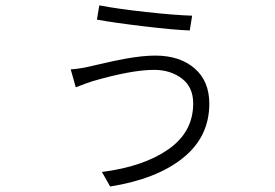

<svg xmlns="http://www.w3.org/2000/svg" viewBox="-20 -635 1017 709"><path d="M693.4 -252.9Q693.4 -313.5 651.4 -345.2Q609.4 -377 548.8 -377Q465.8 -377 321.3 -335Q301.8 -329.1 259.8 -312.5L241.2 -378.9Q273.4 -380.9 307.6 -388.7Q315.4 -390.6 345.7 -397.5Q376 -404.3 395.5 -408.7Q415 -413.1 444.8 -418.5Q474.6 -423.8 502 -426.8Q529.3 -429.7 553.7 -429.7Q643.6 -429.7 698.2 -382.8Q752.9 -335.9 752.9 -252Q752.9 -129.9 655.8 -51.8Q558.6 26.4 386.7 53.7L356.4 0Q509.8 -19.5 601.6 -83.5Q693.4 -147.5 693.4 -252.9ZM337.9 -562.5 346.7 -615.2Q412.1 -602.5 518.1 -590.8Q624 -579.1 689.5 -577.1L680.7 -522.5Q624 -524.4 513.2 -537.6Q402.3 -550.8 337.9 -562.5Z"/></svg>

Font: Min Sans Light
Style: Regular
Weight: 300
Designer: Jinseong-Kim, NotoSansCJK, Nunito
Foundry: Jinseong-Kim
Version: Version 1.400;Glyphs 3.1.2 (3151)